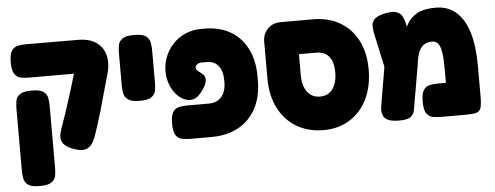

<svg xmlns="http://www.w3.org/2000/svg" viewBox="-51 -725 2716 1054"><g transform="rotate(-5 1307.0 -198.0)"><path d="M340 11Q287 -6 272 -33Q257 -60 273 -105Q288 -146 301 -185Q314 -224 326.5 -263Q339 -302 351 -341.5Q363 -381 374.5 -421Q386 -461 399 -503L555 -395Q545 -359 535 -324.5Q525 -290 515.5 -255.5Q506 -221 496.5 -187.5Q487 -154 476 -120Q465 -86 453 -51Q446 -31 434 -12Q422 7 400 15Q378 23 340 11ZM129 195Q84 195 65 181.5Q46 168 42 146.5Q38 125 38 103V-240Q38 -263 42 -283.5Q46 -304 65 -317.5Q84 -331 130 -331Q176 -331 194.5 -317.5Q213 -304 217 -283Q221 -262 221 -239V104Q221 126 217 147Q213 168 194 181.5Q175 195 129 195ZM548 -371 389 -403H353H122Q99 -403 77.5 -407Q56 -411 42.5 -430.5Q29 -450 29 -495Q29 -541 42.5 -560Q56 -579 77.5 -583Q99 -587 121 -587L407 -586Q470 -586 508.5 -559Q547 -532 558 -483.5Q569 -435 548 -371Z M716 -223Q671 -223 652 -237Q633 -251 629 -272Q625 -293 625 -315V-495Q625 -517 629 -538Q633 -559 652 -572.5Q671 -586 717 -586Q763 -586 781.5 -572Q800 -558 804 -537Q808 -516 808 -494V-314Q808 -292 804 -271Q800 -250 781 -236.5Q762 -223 716 -223Z M974 9Q952 9 930.5 5Q909 1 895.5 -18Q882 -37 882 -83Q882 -129 895.5 -148Q909 -167 930.5 -171Q952 -175 975 -175H1094Q1123 -175 1144 -188Q1165 -201 1176.5 -225.5Q1188 -250 1188 -284V-296Q1188 -346 1165.5 -374.5Q1143 -403 1102 -403H1074Q1058 -403 1048 -395.5Q1038 -388 1037.5 -378Q1037 -368 1049 -358Q1054 -354 1059 -350.5Q1064 -347 1068 -343Q1087 -329 1087 -310Q1087 -291 1076.5 -272Q1066 -253 1053.5 -238.5Q1041 -224 1035 -219Q1012 -201 985.5 -204Q959 -207 934.5 -226.5Q910 -246 893 -278.5Q876 -311 872 -352Q868 -401 883 -443.5Q898 -486 927.5 -518.5Q957 -551 998 -569Q1039 -587 1086 -587H1104Q1187 -587 1247 -552Q1307 -517 1339.5 -452.5Q1372 -388 1372 -299V-281Q1372 -191 1338 -126Q1304 -61 1241 -26Q1178 9 1091 9Z M1708 25Q1623 25 1559 -13.5Q1495 -52 1460 -121.5Q1425 -191 1425 -283V-487Q1425 -530 1453 -558Q1481 -586 1523 -586H1701Q1788 -586 1851 -549Q1914 -512 1948.5 -444.5Q1983 -377 1983 -286Q1983 -193 1949 -123Q1915 -53 1853 -14Q1791 25 1708 25ZM1704 -160Q1750 -160 1774.5 -194Q1799 -228 1799 -286Q1799 -323 1788.5 -349Q1778 -375 1757 -388.5Q1736 -402 1705 -402H1609V-286Q1609 -228 1634.5 -194Q1660 -160 1704 -160Z M2582 -253V-83Q2582 -41 2576 -21.5Q2570 -2 2550.5 3.5Q2531 9 2491 9H2355Q2333 9 2311.5 5Q2290 1 2276.5 -18Q2263 -37 2263 -83Q2263 -129 2276.5 -148Q2290 -167 2311.5 -171Q2333 -175 2356 -175H2399V-250Q2399 -306 2394 -340.5Q2389 -375 2377 -391Q2365 -407 2343 -407Q2311 -407 2293.5 -392Q2276 -377 2267.5 -353.5Q2259 -330 2255.5 -302.5Q2252 -275 2247 -250L2218 -82Q2214 -60 2210.5 -39Q2207 -18 2189 -4.5Q2171 9 2125 9Q2068 9 2047 -13Q2026 -35 2035 -84L2081 -355L2145 -278Q2163 -318 2172.5 -361.5Q2182 -405 2192.5 -446Q2203 -487 2222.5 -519.5Q2242 -552 2278 -571.5Q2314 -591 2378 -591Q2446 -591 2491 -551.5Q2536 -512 2559 -437Q2582 -362 2582 -253ZM2096 -174 2031 -473Q2026 -496 2025 -518Q2024 -540 2039.5 -557.5Q2055 -575 2100 -584Q2144 -593 2165.5 -584Q2187 -575 2195.5 -556.5Q2204 -538 2209 -517L2252 -313Z"/></g></svg>

Font: Fredoka SemiCondensed
Style: Bold
Weight: 700
Width: 4
Designer: Ben Nathan
Foundry: Milena B. Brandão, Ben Nathan
Version: Version 2.001